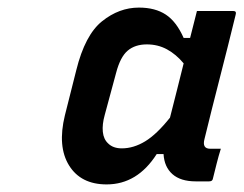

<svg xmlns="http://www.w3.org/2000/svg" viewBox="-20 -779 642 506"><path d="M261 -293Q193 -293 162 -343Q131 -393 151 -475L181 -594Q204 -687 249 -723Q294 -759 346 -759Q389 -759 417 -740.5Q445 -722 464 -679H481Q485 -694 489 -710.5Q493 -727 499 -750H595Q604 -750 601 -740Q581 -658 559 -572.5Q537 -487 519 -413Q512 -387 534 -387H562Q556 -368 551 -348Q546 -328 541 -308Q540 -301 531 -301H496Q456 -301 434.5 -320Q413 -339 411 -373H393Q342 -293 261 -293ZM265 -401Q278 -388 301 -388Q332 -388 362.5 -406.5Q393 -425 428 -469Q437 -504 446 -540Q455 -576 464 -612Q444 -636 420 -649Q396 -662 367 -662Q336 -662 316.5 -645.5Q297 -629 286 -587L256 -476Q249 -451 251 -431.5Q253 -412 265 -401Z"/></svg>

Font: Recursive Mn Lnr St SmB
Style: Italic
Weight: 600
Italic angle: -15°
Monospace: yes
Version: Version 1.079;hotconv 1.0.112;makeotfexe 2.5.65598; ttfautoh